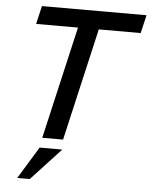

<svg xmlns="http://www.w3.org/2000/svg" viewBox="-60 -739 792 1010"><g transform="rotate(5 336.0 -234.0)"><path d="M182.1 0 318.8 -593.8H97.7L120.1 -689.9H672.4L649.9 -593.8H428.7L292 0ZM69.3 222.2 172.9 52.7H292.5L135.3 222.2Z"/></g></svg>

Font: Acari Sans SemiBold
Style: Italic
Weight: 600
Italic angle: -13°
Designer: Alfredo Marco Pradil and Stefan Peev
Foundry: Hanken Design Co.
Version: Version 1.045;January 11, 2019;FontCreator 11.5.0.2425 64-bi